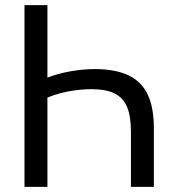

<svg xmlns="http://www.w3.org/2000/svg" viewBox="-20 -725 667 745"><path d="M488 0V-214Q488 -274 473 -310Q458 -346 424.5 -362.5Q391 -379 334 -379Q290 -379 241.5 -369.5Q193 -360 152 -341V-419Q197 -438 249 -447.5Q301 -457 347 -457Q427 -457 478 -433Q529 -409 553 -358.5Q577 -308 577 -227V0ZM75 0V-705H164V0Z"/></svg>

Font: TikTok Sans 24pt
Style: Regular
Weight: 400
Version: Version 4.000